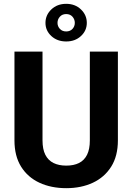

<svg xmlns="http://www.w3.org/2000/svg" viewBox="-20 -983 698 1013"><path d="M602 -710.9V-242.3Q602 -159.9 566.7 -103.7Q531.3 -47.6 469.9 -18.9Q408.4 9.8 329.6 9.8Q250 9.8 188.1 -18.9Q126.3 -47.6 91.3 -103.7Q56.3 -159.9 56.3 -242.3V-710.9H204.3V-242.3Q204.3 -195.7 219.2 -166.3Q234.2 -136.9 262.3 -123Q290.4 -109.2 329.6 -109.2Q369.2 -109.2 396.9 -123Q424.6 -136.9 439.3 -166.3Q454 -195.7 454 -242.3V-710.9ZM329.2 -764.2Q281.9 -764.2 250.9 -792.8Q219.9 -821.4 219.9 -862.4Q219.9 -903.7 250.9 -933.3Q281.9 -962.8 329.2 -962.8Q376.3 -962.8 407.1 -933.3Q438 -903.7 438 -862.4Q438 -821.4 407.1 -792.8Q376.3 -764.2 329.2 -764.2ZM329.2 -817.1Q350 -817.1 362.4 -830.5Q374.7 -843.9 374.7 -862.4Q374.7 -881 362.4 -894.9Q350 -908.8 329.2 -908.8Q308.4 -908.8 295.9 -894.9Q283.4 -881 283.4 -862.4Q283.4 -844.1 295.9 -830.6Q308.4 -817.1 329.2 -817.1Z"/></svg>

Font: Heebo
Style: Regular
Weight: 400
Designer: Oded Ezer
Foundry: Ezer Type House
Version: Version 3.100